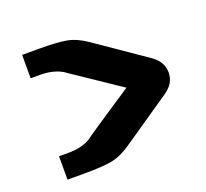

<svg xmlns="http://www.w3.org/2000/svg" viewBox="-92 -602 761 710"><g transform="rotate(-20 288.5 -246.5)"><path d="M311 -451 507 -316Q547 -288 547 -246Q547 -204 507 -176L311 -42Q270 -14 233 -7.5Q196 -1 126 -1H60V-93H96Q154 -93 189 -117H188Q227 -144 294 -188.5Q361 -233 381 -246L188 -376H189Q152 -400 96 -400H60V-492H126Q196 -492 233 -485.5Q270 -479 311 -451Z"/></g></svg>

Font: Aneo
Style: Bold
Weight: 700
Designer: Anastasios Pappas
Foundry: Anastasios Pappas
Version: Version 1.000